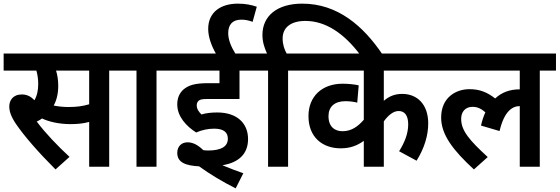

<svg xmlns="http://www.w3.org/2000/svg" viewBox="-20 -916 3075 1055"><path d="M580 -528H669V-622H0V-528H180C186 -507 190 -482 190 -455C190 -421 184 -390 169 -365C150 -386 128 -397 100 -397C50 -397 31 -363 31 -331C31 -306 39 -278 67 -236C112 -170 187 -83 285 15L362 -54C296 -115 229 -185 182 -248C192 -253 202 -258 211 -265C249 -247 305 -234 367 -234C405 -234 437 -237 470 -246V0H580ZM356 -328C327 -328 300 -331 275 -336C290 -363 300 -399 300 -444C300 -478 295 -506 288 -528H470V-343C432 -332 400 -328 356 -328Z M840 -528H929V-622H655V-528H730V0H840Z M1157 -209C1210 -209 1232 -188 1232 -154C1232 -110 1194 -89 1123 -89C1115 -89 1106 -90 1097 -91C1066 -121 1039 -134 1010 -134C979 -134 954 -113 954 -76C954 -23 1000 -6 1074 -2C1132 40 1201 82 1275 119L1317 36C1279 23 1238 7 1202 -8C1295 -23 1343 -73 1343 -152C1343 -240 1281 -298 1174 -298C1142 -298 1113 -295 1087 -287C1073 -301 1061 -316 1061 -338C1061 -348 1065 -357 1072 -363C1080 -369 1090 -372 1118 -372H1296V-528H1392V-622H1273C1250 -659 1234 -697 1234 -734C1234 -779 1256 -808 1306 -808C1327 -808 1347 -804 1368 -796L1391 -879C1363 -889 1328 -896 1287 -896C1195 -896 1124 -851 1124 -757C1124 -713 1142 -664 1166 -622H915V-528H1186V-459H1125C1051 -459 1017 -448 989 -425C967 -406 954 -379 954 -342C954 -276 1004 -222 1058 -188C1089 -202 1124 -209 1157 -209Z M1453 -528V0H1563V-528H1652V-622H1555C1543 -643 1533 -671 1533 -705C1533 -764 1577 -801 1658 -801C1770 -801 1871 -732 1959 -615H2083C1976 -774 1835 -896 1641 -896C1502 -896 1422 -828 1422 -724C1422 -686 1433 -653 1447 -622H1378V-528Z M2382 -528V-622H1638V-528H1979V-258C1948 -222 1912 -195 1862 -195C1822 -195 1785 -217 1785 -278C1785 -330 1819 -360 1878 -360C1900 -360 1925 -357 1943 -352L1951 -447C1931 -452 1895 -456 1863 -456C1750 -456 1675 -387 1675 -278C1675 -160 1754 -101 1852 -101C1906 -101 1944 -117 1979 -142V0H2089V-249C2113 -283 2142 -306 2170 -306C2203 -306 2223 -283 2223 -232C2223 -180 2201 -129 2173 -85L2269 -33C2313 -103 2333 -174 2333 -238C2333 -341 2274 -400 2190 -400C2151 -400 2119 -388 2089 -362V-528Z M2368 -528H2836V-425H2835C2782 -425 2737 -409 2701 -375C2657 -409 2617 -426 2559 -426C2487 -426 2404 -382 2404 -270C2404 -175 2471 -89 2584 15L2660 -53C2561 -144 2514 -197 2514 -263C2514 -301 2536 -329 2577 -329C2605 -329 2626 -317 2647 -299C2637 -277 2629 -253 2623 -226L2725 -196C2751 -307 2797 -333 2836 -333V0H2946V-528H3035V-622H2368Z"/></svg>

Font: Noto Sans SemiCondensed SemiBold
Style: Italic
Weight: 600
Width: 4
Italic angle: -12°
Designer: Monotype Design Team
Foundry: Monotype Imaging Inc.
Version: Version 2.013